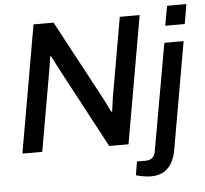

<svg xmlns="http://www.w3.org/2000/svg" viewBox="-59 -786 1101 1031"><g transform="rotate(-5 491.5 -270.5)"><path d="M36 0 156 -686H264L492 -260Q497 -251 504 -237Q511 -223 518 -209Q525 -195 530 -183L536 -184Q538 -201 541 -221.5Q544 -242 546 -257L621 -686H728L608 0H504L282 -416Q273 -432 259 -460Q245 -488 235 -507H230Q228 -490 224 -465Q220 -440 217 -423L143 0ZM860 -617 879 -723H983L965 -617ZM714 182Q700 182 684.5 180Q669 178 655.5 175Q642 172 633 169L645 96H692Q715 96 728 84.5Q741 73 745 51L847 -526H951L849 56Q843 88 828.5 116.5Q814 145 786.5 163.5Q759 182 714 182Z"/></g></svg>

Font: Archivo SemiBold Medium
Style: Italic
Weight: 500
Italic angle: -10°
Version: Version 2.001